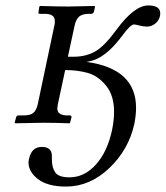

<svg xmlns="http://www.w3.org/2000/svg" viewBox="-20 -453 610 707"><path d="M299 -225Q481 -200 481 -56Q481 -30 475 2Q454 98 382.5 166Q311 234 223 234Q156 234 120.5 207Q85 180 85 145Q85 140 87 132Q96 88 134 88Q171 88 171 121V134Q171 164 183.5 182Q196 200 236 200Q291 200 333.5 152.5Q376 105 393 24Q400 -11 400 -42Q400 -101 371 -137Q342 -173 304.5 -184Q267 -195 220 -195L193 -69Q191 -57 191 -54Q191 -28 228 -28H236Q245 -28 243 -20L238 -1L236 1Q179 -1 140 -1L36 1L34 -1L39 -20Q41 -28 48 -28H67Q92 -28 103 -37.5Q114 -47 119 -69L180 -358Q182 -364 182 -375Q182 -402 146 -402H127Q119 -402 122 -410L125 -429L127 -431Q195 -429 231 -429L328 -431L330 -429L326 -410Q323 -402 315 -402H307Q283 -402 271.5 -392Q260 -382 255 -360L230 -244H250Q296 -244 330.5 -263.5Q365 -283 410 -345Q475 -433 526 -433Q570 -433 570 -404Q570 -397 569 -394Q566 -378 552 -366.5Q538 -355 521 -355Q510 -355 493.5 -359Q477 -363 474 -363Q460 -363 429 -320Q367 -237 308 -227Q306 -226 303 -226Q300 -226 299 -225Z"/></svg>

Font: Linux Libertine O
Style: Italic
Weight: 400
Italic angle: -12°
Designer: Philipp H. Poll
Foundry: Philipp H. Poll
Version: Version 5.1.6